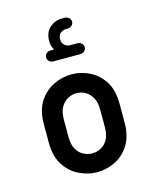

<svg xmlns="http://www.w3.org/2000/svg" viewBox="-97 -679 602 749"><g transform="rotate(-15 204.0 -304.5)"><path d="M164 -503Q160 -509 157 -518.5Q154 -528 154 -539Q154 -575 175.5 -593.5Q197 -612 224 -612H234Q246 -612 253 -605.5Q260 -599 260 -590Q260 -581 253 -574.5Q246 -568 234 -568H230Q217 -568 207 -560Q197 -552 197 -535Q197 -520 206.5 -511.5Q216 -503 230 -503H256Q268 -503 275 -496.5Q282 -490 282 -480Q282 -472 275 -465.5Q268 -459 256 -459H150Q139 -459 132.5 -465.5Q126 -472 126 -480Q126 -490 132.5 -496.5Q139 -503 150 -503ZM204 3Q167 3 131.5 -14Q96 -31 73 -66.5Q50 -102 50 -157V-232Q50 -288 73 -323Q96 -358 131.5 -375Q167 -392 204 -392Q241 -392 276 -375Q311 -358 333.5 -323Q356 -288 356 -232V-157Q356 -102 333.5 -66.5Q311 -31 276 -14Q241 3 204 3ZM204 -73Q221 -73 237.5 -81Q254 -89 265.5 -108Q277 -127 277 -160V-228Q277 -261 265.5 -280Q254 -299 237.5 -307.5Q221 -316 204 -316Q187 -316 170 -307.5Q153 -299 141.5 -280Q130 -261 130 -228V-160Q130 -127 141.5 -108Q153 -89 170 -81Q187 -73 204 -73Z"/></g></svg>

Font: Beiruti Medium
Style: Regular
Weight: 500
Designer: Arlette Boutros
Foundry: Boutros
Version: Version 1.41